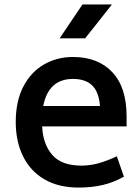

<svg xmlns="http://www.w3.org/2000/svg" viewBox="-20 -829 631 866"><path d="M51 0ZM347 -82Q386 -82 424 -92.5Q462 -103 507 -124L539 -32Q492 -6 443 5.5Q394 17 335 17Q244 17 180.5 -20Q117 -57 84 -124Q51 -191 51 -279Q51 -372 85 -438Q119 -504 178 -538Q237 -572 309 -572Q422 -572 486.5 -503.5Q551 -435 551 -304V-259H170Q174 -178 216 -130Q258 -82 347 -82ZM175 -351H431Q426 -414 396 -443.5Q366 -473 309 -473Q199 -473 175 -351ZM352 -809H485L364 -656H249Z"/></svg>

Font: Biryani SemiBold
Style: Regular
Weight: 600
Designer: Dan Reynolds and Mathieu Réguer
Foundry: Dan Reynolds and Mathieu Réguer
Version: Version 1.004; ttfautohint (v1.1) -l 5 -r 5 -G 72 -x 0 -D la